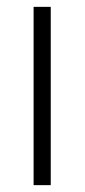

<svg xmlns="http://www.w3.org/2000/svg" viewBox="-20 -540 247 560"><path d="M78 0V-520H128V0Z"/></svg>

Font: Oxford Sans
Style: Regular
Weight: 300
Designer: Matt McInerney, Pablo Impallari, Rodrigo Fuenzalida
Foundry: Matt McInerney, Pablo Impallari, Rodrigo Fuenzalida
Version: Version 3.000g; ttfautohint (v1.5) -l 8 -r 28 -G 28 -x 14 -D